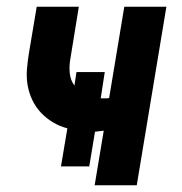

<svg xmlns="http://www.w3.org/2000/svg" viewBox="-20 -550 540 570"><path d="M261 0 288 -162Q281 -161 275 -160.5Q269 -160 262 -159L245 -56H161L180 -169Q157 -175 137 -187Q117 -199 101.5 -215.5Q86 -232 76 -253Q66 -274 62 -297Q58 -320 60 -344.5Q62 -369 66 -393L89 -530H214L189 -376Q185 -355 187 -333.5Q189 -312 201 -296L207 -336H291L279 -258Q281 -258 283.5 -258Q286 -258 289 -258Q292 -258 296 -258Q300 -258 304 -259L349 -530H474L386 0Z"/></svg>

Font: Iosevka Curly XBdObl
Style: Regular
Weight: 800
Italic angle: -9°
Monospace: yes
Designer: Belleve Invis
Foundry: Belleve Invis
Version: Version 11.1.0; ttfautohint (v1.8.3)